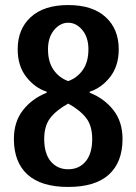

<svg xmlns="http://www.w3.org/2000/svg" viewBox="-20 -730 540 760"><path d="M35 -180Q35 -248 71 -294Q107 -340 165 -363V-367Q118 -382 84 -425.5Q50 -469 50 -535Q50 -615 102 -662.5Q154 -710 250 -710Q346 -710 398 -662.5Q450 -615 450 -535Q450 -469 416 -425.5Q382 -382 335 -367V-363Q393 -340 429 -294Q465 -248 465 -180Q465 -88 411 -39Q357 10 250 10Q143 10 89 -39Q35 -88 35 -180ZM330 -535Q330 -582 306 -611Q282 -640 250 -640Q218 -640 194 -611Q170 -582 170 -535Q170 -485 192 -453.5Q214 -422 250 -409Q286 -422 308 -453.5Q330 -485 330 -535ZM345 -180Q345 -232 321 -263Q297 -294 250 -320Q203 -294 179 -263Q155 -232 155 -180Q155 -122 181 -91Q207 -60 250 -60Q293 -60 319 -91Q345 -122 345 -180Z"/></svg>

Font: Cuprum
Style: Bold
Weight: 700
Designer: Jovanny Lemonad
Foundry: Jovanny Lemonad
Version: Version 2.000